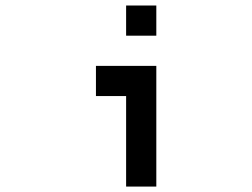

<svg xmlns="http://www.w3.org/2000/svg" viewBox="-20 -687 929 707"><path d="M555.6 -666.7H444.4V-555.6H555.6ZM555.6 -444.4H333.3V-333.3H444.4V0H555.6Z"/></svg>

Font: linjaSipiki
Style: Regular
Weight: 500
Foundry: Made with Bits'n'Picas by Kreative Software
Version: Version 1.3